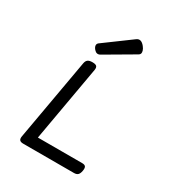

<svg xmlns="http://www.w3.org/2000/svg" viewBox="-193 -945 986 1067"><g transform="rotate(30 300.0 -411.5)"><path d="M224.1 -584.5Q204.6 -584.5 195.1 -577.1Q185.5 -569.8 182.6 -552.7L90.8 -33.2Q87.4 -15.1 94 -7.6Q100.6 0 117.2 0H442.9Q459.5 0 467.8 -8.1Q476.1 -16.1 479.5 -35.2Q482.9 -54.2 477.3 -62.3Q471.7 -70.3 455.1 -70.3H170.9L255.9 -552.7Q258.8 -569.8 252 -577.1Q245.1 -584.5 225.1 -584.5ZM200.2 -691.4Q191.4 -684.1 192.6 -673.3Q193.8 -662.6 204.1 -650.9Q221.2 -631.3 242.2 -643.6L424.8 -750.5Q432.1 -754.4 434.6 -761.5Q437 -768.6 433.8 -779.5Q430.7 -790.5 420.9 -802.7Q395 -835 370.1 -816.4Z"/></g></svg>

Font: Courier Prime Sans
Style: Regular
Weight: 300
Italic angle: -10°
Designer: Alan Dague-Greene
Foundry: Quote-Unquote Apps
Version: Version 3.23